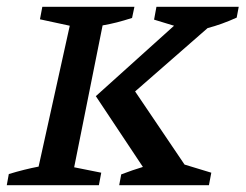

<svg xmlns="http://www.w3.org/2000/svg" viewBox="-24 -547 725 567"><path d="M-4 0 2 -33Q25 -40 47 -45.5Q69 -51 90 -55L182 -471L94 -490L101 -527H373L366 -494Q341 -486 321.5 -481Q302 -476 279 -472L195 -53L275 -37L268 0ZM328 0 334 -32Q368 -45 398 -54L259 -263L490 -471L431 -489L438 -527H681L675 -495Q631 -475 589 -464L375 -277L521 -61L600 -37L593 0Z"/></svg>

Font: Piazzolla SC Medium
Style: Italic
Weight: 500
Italic angle: -11.3°
Designer: Juan Pablo del Peral
Foundry: Huerta Tipografica
Version: Version 1.330